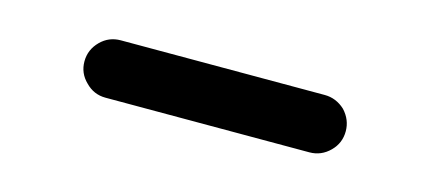

<svg xmlns="http://www.w3.org/2000/svg" viewBox="-26 -56 652 291"><g transform="rotate(15 300.0 90.0)"><path d="M460 135H140Q121.5 135 108.5 121.5Q95 108.5 95 90Q95 71.5 108.5 58Q121.5 45 140 45H460Q478 45 492 58Q505 72 505 90Q505 108.5 492 121.5Q478.5 135 460 135Z"/></g></svg>

Font: Maple Mono SC NF
Style: Regular
Weight: 400
Designer: subframe7536
Version: Version 4.2; ttfautohint (v1.8.4.7-5d5b-dirty);Nerd Fonts 6.